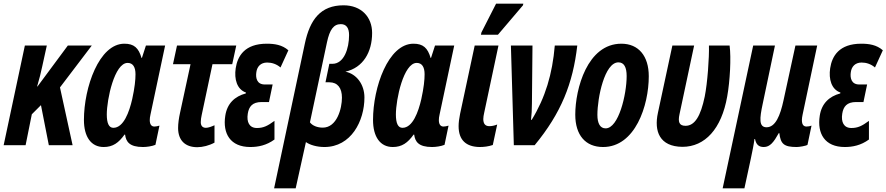

<svg xmlns="http://www.w3.org/2000/svg" viewBox="-27 -794 4848 1050"><path d="M-7 0H113L147 -169L197 -219L240 0H370L301 -316L475 -545H344L178 -321H176C188 -362 197 -397 204 -431L229 -545H109Z M540 10C590 10 622 -13 654 -58H657C662 -19 681 10 755 10C775 10 804 6 823 -2L845 -107C837 -104 824 -102 817 -102C802 -102 792 -113 792 -137C792 -145 793 -156 796 -168L876 -545H771L749 -477H747C731 -532 706 -555 653 -555C515 -555 432 -316 432 -138C432 -46 471 10 540 10ZM593 -95C569 -95 557 -119 557 -168C557 -251 599 -450 671 -450C700 -450 714 -427 714 -388C714 -358 710 -315 696 -252C680 -182 649 -95 593 -95Z M1052 11C1081 11 1117 2 1146 -14V-109C1131 -102 1112 -95 1099 -95C1080 -95 1071 -107 1071 -126C1071 -139 1073 -151 1076 -165L1135 -443H1243L1265 -545H941L919 -443H1015L958 -179C951 -148 947 -118 947 -94C947 -27 985 11 1052 11Z M1342 10C1385 10 1430 1 1474 -31V-133C1436 -105 1413 -94 1378 -94C1336 -94 1321 -127 1328 -172C1334 -211 1353 -236 1404 -236H1444L1464 -332H1421C1377 -332 1370 -369 1375 -400C1379 -429 1398 -452 1434 -452C1459 -452 1485 -444 1507 -425L1550 -519C1516 -549 1474 -555 1432 -555C1311 -555 1272 -487 1262 -421C1253 -361 1269 -305 1318 -288L1317 -283C1257 -267 1215 -228 1205 -161C1190 -64 1232 10 1342 10Z M1472 236H1590L1646 -17C1668 -1 1707 10 1747 10C1893 10 1966 -132 1966 -261C1966 -332 1923 -390 1862 -402C1959 -424 2008 -509 2008 -614C2008 -701 1949 -765 1852 -765C1727 -765 1668 -688 1640 -555ZM1738 -96C1708 -96 1681 -107 1668 -125L1761 -562C1776 -633 1798 -662 1837 -662C1867 -662 1882 -641 1882 -602C1882 -528 1854 -445 1791 -445H1774L1753 -344H1774C1820 -344 1843 -312 1843 -260C1843 -201 1816 -96 1738 -96Z M2121 10C2171 10 2203 -13 2235 -58H2238C2243 -19 2262 10 2336 10C2356 10 2385 6 2404 -2L2426 -107C2418 -104 2405 -102 2398 -102C2383 -102 2373 -113 2373 -137C2373 -145 2374 -156 2377 -168L2457 -545H2352L2330 -477H2328C2312 -532 2287 -555 2234 -555C2096 -555 2013 -316 2013 -138C2013 -46 2052 10 2121 10ZM2174 -95C2150 -95 2138 -119 2138 -168C2138 -251 2180 -450 2252 -450C2281 -450 2295 -427 2295 -388C2295 -358 2291 -315 2277 -252C2261 -182 2230 -95 2174 -95Z M2603 -604H2696L2833 -765L2835 -774H2686L2606 -617ZM2596 10C2620 10 2644 7 2668 -1L2692 -113C2677 -107 2662 -104 2649 -104C2627 -104 2616 -117 2616 -143C2616 -153 2618 -164 2621 -178L2699 -545H2569L2489 -171C2484 -146 2481 -124 2481 -104C2481 -27 2523 9 2596 10Z M2783 0H2897C3042 -176 3106 -337 3130 -545H3007C2994 -389 2955 -260 2881 -139H2877C2880 -165 2882 -194 2882 -228L2885 -545H2767Z M3271 10C3447 10 3521 -217 3521 -377C3521 -488 3465 -555 3371 -555C3185 -555 3119 -308 3119 -167C3119 -55 3175 10 3271 10ZM3285 -92C3255 -92 3240 -119 3240 -166C3240 -259 3279 -453 3355 -453C3386 -453 3400 -426 3400 -378C3400 -277 3356 -92 3285 -92Z M3705 9C3828 9 3919 -89 3950 -267C3965 -350 3972 -478 3963 -545H3850C3852 -480 3842 -340 3827 -266C3805 -160 3773 -106 3722 -106C3687 -106 3680 -127 3689 -169L3769 -545H3650L3571 -177C3549 -76 3580 8 3705 9Z M3925 236H4044L4079 74C4087 36 4095 -2 4099 -34H4102C4108 -4 4122 10 4150 10C4184 10 4204 -16 4232 -66H4235C4242 -7 4260 10 4330 10C4344 10 4381 4 4389 -2L4411 -107C4403 -104 4394 -102 4383 -102C4361 -102 4353 -124 4362 -166L4442 -545H4323L4258 -246C4240 -162 4214 -98 4165 -98C4122 -98 4127 -147 4144 -226L4211 -545H4092Z M4593 10C4636 10 4681 1 4725 -31V-133C4687 -105 4664 -94 4629 -94C4587 -94 4572 -127 4579 -172C4585 -211 4604 -236 4655 -236H4695L4715 -332H4672C4628 -332 4621 -369 4626 -400C4630 -429 4649 -452 4685 -452C4710 -452 4736 -444 4758 -425L4801 -519C4767 -549 4725 -555 4683 -555C4562 -555 4523 -487 4513 -421C4504 -361 4520 -305 4569 -288L4568 -283C4508 -267 4466 -228 4456 -161C4441 -64 4483 10 4593 10Z"/></svg>

Font: Noto Sans ExtraCondensed
Style: Bold Italic
Weight: 700
Width: 2
Italic angle: -12°
Designer: Monotype Design Team
Foundry: Monotype Imaging Inc.
Version: Version 2.013